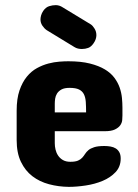

<svg xmlns="http://www.w3.org/2000/svg" viewBox="-20 -728 538 748"><path d="M334 -632.8Q340.8 -628.4 348.1 -616.9Q355.5 -605.5 355.5 -590.8Q355.5 -584 353 -575.9Q350.6 -567.9 344.7 -559.6Q335 -545.4 323.5 -541.3Q312 -537.1 298.8 -537.1Q291.5 -537.1 283.9 -538.8Q276.4 -540.5 269.5 -544.9L162.1 -610.4Q152.3 -617.2 145 -628.2Q137.7 -639.2 137.7 -652.3Q137.7 -659.2 140.1 -668Q142.6 -676.8 148.4 -685.5Q158.2 -699.7 171.4 -703.9Q184.6 -708 197.3 -708Q211.4 -708 224.6 -699.2ZM457 -278.3Q457 -270.5 456.1 -260Q455.1 -249.5 448.5 -240Q441.9 -230.5 427.7 -223.6Q413.6 -216.8 387.7 -216.8H193.4V-169.9Q193.4 -158.2 196.3 -145.5Q199.2 -132.8 206.3 -122.1Q213.4 -111.3 225.1 -104.5Q236.8 -97.7 253.9 -97.7Q273.4 -97.7 283.9 -102.3Q294.4 -106.9 300.5 -113.8Q306.6 -120.6 311.5 -128.4Q316.4 -136.2 324.5 -143.1Q332.5 -149.9 346.9 -154.5Q361.3 -159.2 386.7 -159.2Q398.9 -159.2 410.4 -157.2Q421.9 -155.3 430.7 -149.9Q439.5 -144.5 444.8 -135Q450.2 -125.5 450.2 -110.4Q450.2 -78.6 430.2 -57.4Q410.2 -36.1 379.9 -23.4Q349.6 -10.7 314.2 -5.4Q278.8 0 248 0Q207.5 -0.5 170.9 -10.3Q134.3 -20 106.2 -41.5Q78.1 -63 61.5 -97.7Q44.9 -132.3 44.9 -182.6V-296.9Q44.9 -343.3 55.9 -375.5Q66.9 -407.7 84.5 -429.2Q102.1 -450.7 124 -462.6Q146 -474.6 168.5 -480.5Q190.9 -486.3 211.2 -487.8Q231.4 -489.3 246.1 -489.3Q295.4 -489.3 330.3 -480.5Q365.2 -471.7 388.7 -457.5Q412.1 -443.4 425.8 -424.8Q439.5 -406.2 446.3 -386.5Q453.1 -366.7 455.1 -346.4Q457 -326.2 457 -308.6ZM193.4 -290H315.4Q315.4 -313 314.2 -330.8Q313 -348.6 306.9 -360.8Q300.8 -373 287.8 -379.4Q274.9 -385.7 251 -385.7Q231 -385.7 219.5 -379.4Q208 -373 202.1 -363.5Q196.3 -354 194.8 -343.3Q193.4 -332.5 193.4 -324.2Z"/></svg>

Font: Concert One
Style: Regular
Weight: 400
Version: Version 1.003